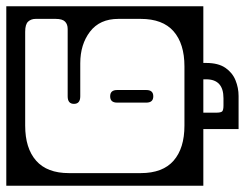

<svg xmlns="http://www.w3.org/2000/svg" viewBox="-124 -552 778 610"><g transform="rotate(90 265.0 -247.0)"><path d="M370 -616V-504H550V122H-20V-504H160V-513Q160 -551.5 175.5 -574Q191 -596.5 215 -606.2Q239 -616 265 -616ZM212 -513V-504H318V-544Q318 -560 313.8 -564Q309.5 -568 295 -568H272Q212 -568 212 -513ZM161 -113H266Q290 -113 290 -93Q290 -73 266 -73H52Q37 -73 28.5 -64.5Q20 -56 20 -35V29Q20 43 28.5 52.5Q37 62 61 62H359Q431 62 470.5 27.2Q510 -7.5 510 -77V-305Q510 -375 470.5 -409.5Q431 -444 359 -444H171Q99 -444 59.5 -409.5Q20 -375 20 -305V-234Q20 -175 60.5 -144Q101 -113 161 -113ZM286 -230Q286 -208 266 -208Q246 -208 246 -230V-323Q246 -345 266 -345Q286 -345 286 -323Z"/></g></svg>

Font: Honk Rounded
Style: Regular
Weight: 400
Designer: Noopur Datye & Yesha Goshar
Foundry: Ek Type
Version: Version 1.000